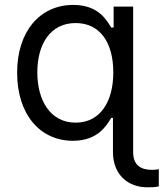

<svg xmlns="http://www.w3.org/2000/svg" viewBox="-20 -573 679 797"><path d="M590.9 204.5C608 204.5 626.4 204.5 639.2 200.3V129.3C632.1 130.7 622.2 132.1 612.2 132.1C566.8 132.1 532.7 115.1 532.7 58.2V-545.5H451.7V-458.8H441.8C423.3 -487.2 390.6 -552.6 284.1 -552.6C146.3 -552.6 51.1 -443.2 51.1 -271.3C51.1 -98 146.3 11.4 282.7 11.4C387.8 11.4 423.3 -54 441.8 -83.8H448.9V58.2C448.9 152 511.4 204.5 590.9 204.5ZM134.9 -272.7C134.9 -387.8 187.5 -477.3 294 -477.3C396.3 -477.3 450.3 -394.9 450.3 -272.7C450.3 -149.1 394.9 -63.9 294 -63.9C188.9 -63.9 134.9 -156.2 134.9 -272.7Z"/></svg>

Font: Magic Ui Pro
Style: Regular
Weight: 400
Designer: Stefan Endress, Andreas Faust
Version: Version 1.000;FEAKit 1.0